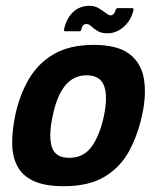

<svg xmlns="http://www.w3.org/2000/svg" viewBox="-20 -635 543 663"><path d="M200 8Q134 8 95 -10.5Q56 -29 39 -63Q22 -97 22 -141.5Q22 -186 33 -239Q48 -308 80 -362.5Q112 -417 166.5 -448.5Q221 -480 303 -480Q386 -480 427 -448.5Q468 -417 477 -362.5Q486 -308 471 -239Q456 -169 426 -113.5Q396 -58 341.5 -25Q287 8 200 8ZM219 -90Q268 -90 296 -128Q324 -166 339 -235Q353 -304 339 -339.5Q325 -375 279 -375Q234 -375 205 -339.5Q176 -304 162 -235Q147 -165 159 -127.5Q171 -90 219 -90ZM206 -527Q200 -527 201 -533Q209 -571 232 -593Q255 -615 290 -615Q306 -615 320 -607Q334 -599 344.5 -590.5Q355 -582 362 -582Q367 -582 372 -586.5Q377 -591 379 -600Q380 -604 382.5 -605.5Q385 -607 386 -607H436Q442 -607 441 -601Q434 -567 408.5 -543.5Q383 -520 351 -520Q330 -520 317 -528Q304 -536 295.5 -544Q287 -552 279 -552Q271 -552 267 -547.5Q263 -543 261 -534Q260 -527 254 -527Z"/></svg>

Font: Glory Thin
Style: Bold Italic
Weight: 700
Italic angle: -12°
Version: Version 1.011